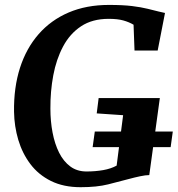

<svg xmlns="http://www.w3.org/2000/svg" viewBox="-20 -772 740 800"><path d="M316 8Q244.5 8 192.2 -18Q140 -44 106.5 -88.5Q73 -133 56.2 -189.2Q39.5 -245.5 38.5 -306Q37 -407 63.2 -489Q89.5 -571 141 -629.8Q192.5 -688.5 266.2 -720Q340 -751.5 434 -751.5Q492 -751.5 530.2 -746.8Q568.5 -742 594.8 -735.5Q621 -729 641 -724Q647.5 -722.5 654.2 -721Q661 -719.5 667.5 -718L637 -561.5H540.5L536.5 -669Q518 -680 493.8 -686.8Q469.5 -693.5 433 -693.5Q364.5 -693.5 317.8 -662.5Q271 -631.5 242.8 -578.2Q214.5 -525 202 -458.2Q189.5 -391.5 190 -319.5Q190 -267 199 -219.8Q208 -172.5 226.2 -136Q244.5 -99.5 272.8 -78.5Q301 -57.5 340.5 -57.5Q377 -57.5 409.8 -63.2Q442.5 -69 466 -82L493 -292L383 -299.5L391 -363.5H646L602 -42.5Q587 -42.5 563.5 -37.5Q540 -32.5 518 -26.5Q477.5 -15.5 430.5 -3.8Q383.5 8 316 8ZM366 -159 375 -224H700L691 -159Z"/></svg>

Font: Merriweather
Style: Bold Italic
Weight: 700
Italic angle: -7.8°
Version: Version 2.101